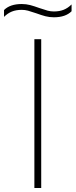

<svg xmlns="http://www.w3.org/2000/svg" viewBox="-63 -935 376 955"><path d="M108 0V-740H142V0ZM117 -869Q91 -878 76 -882Q61 -886 45 -886Q17 -886 -4 -877.5Q-25 -869 -43 -851V-885Q-13 -915 45 -915Q67 -915 87 -909.8Q107 -904.5 133 -895Q159 -886 174 -882Q189 -878 205 -878Q233 -878 254 -886.5Q275 -895 293 -913V-879Q263 -849 205 -849Q183 -849 163 -854.2Q143 -859.5 117 -869Z"/></svg>

Font: Encode Sans Expanded Thin
Style: Regular
Weight: 250
Width: 7
Designer: Multiple Designers
Foundry: Impallari Type
Version: Version 2.000